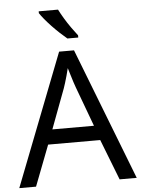

<svg xmlns="http://www.w3.org/2000/svg" viewBox="-62 -992 762 1039"><g transform="rotate(-5 319.5 -472.0)"><path d="M545 0 459 -221H176L91 0H0L279 -717H360L638 0ZM352 -517Q349 -525 342 -546Q335 -567 328.5 -589.5Q322 -612 318 -624Q313 -604 307.5 -583.5Q302 -563 296.5 -546Q291 -529 287 -517L206 -301H432ZM293 -944Q304 -922 320.5 -894.5Q337 -867 355.5 -841Q374 -815 389 -796V-784H330Q313 -798 292 -817.5Q271 -837 250.5 -858.5Q230 -880 213.5 -900Q197 -920 188 -934V-944Z"/></g></svg>

Font: Noto Sans Georgian
Style: Regular
Weight: 400
Designer: Monotype Design Team, Akaki Razmadze
Foundry: Google LLC
Version: Version 2.002